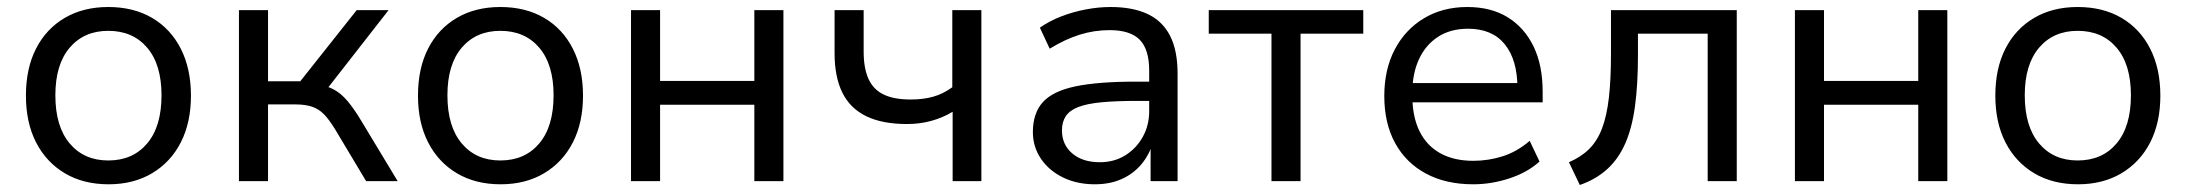

<svg xmlns="http://www.w3.org/2000/svg" viewBox="-20 -517 6240 548"><path d="M290 9Q218 9 165 -22.5Q112 -54 83 -110.5Q54 -167 54 -244Q54 -322 83 -378.5Q112 -435 165 -466Q218 -497 289 -497Q361 -497 414 -466Q467 -435 496 -378Q525 -321 525 -244Q525 -167 496 -110.5Q467 -54 414 -22.5Q361 9 290 9ZM289 -59Q359 -59 400 -107.5Q441 -156 441 -245Q441 -333 400 -381Q359 -429 289 -429Q220 -429 179 -381Q138 -333 138 -245Q138 -156 179 -107.5Q220 -59 289 -59Z M662 0V-488H745V-285H837L998 -488H1089L904 -251L883 -276Q911 -273 932 -262Q953 -251 972 -228.5Q991 -206 1013 -169L1115 0H1025L937 -147Q920 -175 905 -190.5Q890 -206 870.5 -212.5Q851 -219 823 -219H745V0Z M1409 9Q1337 9 1284 -22.5Q1231 -54 1202 -110.5Q1173 -167 1173 -244Q1173 -322 1202 -378.5Q1231 -435 1284 -466Q1337 -497 1408 -497Q1480 -497 1533 -466Q1586 -435 1615 -378Q1644 -321 1644 -244Q1644 -167 1615 -110.5Q1586 -54 1533 -22.5Q1480 9 1409 9ZM1408 -59Q1478 -59 1519 -107.5Q1560 -156 1560 -245Q1560 -333 1519 -381Q1478 -429 1408 -429Q1339 -429 1298 -381Q1257 -333 1257 -245Q1257 -156 1298 -107.5Q1339 -59 1408 -59Z M1781 0V-488H1864V-286H2133V-488H2216V0H2133V-218H1864V0Z M2699 0V-198Q2671 -181 2638 -172Q2605 -163 2569 -163Q2498 -163 2452 -185.5Q2406 -208 2384 -253Q2362 -298 2362 -365V-488H2445V-370Q2445 -323 2458.5 -292.5Q2472 -262 2501.5 -247.5Q2531 -233 2579 -233Q2615 -233 2643.5 -241Q2672 -249 2698 -268V-488H2781V0Z M3105 9Q3054 9 3014 -10.5Q2974 -30 2951 -64Q2928 -98 2928 -140Q2928 -194 2956.5 -225.5Q2985 -257 3049.5 -270.5Q3114 -284 3222 -284H3274V-229H3224Q3164 -229 3123 -225Q3082 -221 3057.5 -211.5Q3033 -202 3022 -185.5Q3011 -169 3011 -145Q3011 -104 3040.5 -79Q3070 -54 3119 -54Q3160 -54 3191.5 -73.5Q3223 -93 3241.5 -126Q3260 -159 3260 -200V-315Q3260 -376 3233 -403.5Q3206 -431 3147 -431Q3103 -431 3061.5 -418Q3020 -405 2976 -378L2948 -438Q2975 -457 3008.5 -470Q3042 -483 3078.5 -490Q3115 -497 3150 -497Q3213 -497 3255.5 -477Q3298 -457 3319.5 -415Q3341 -373 3341 -307V0H3264V-112H3271Q3261 -76 3238 -48.5Q3215 -21 3181.5 -6Q3148 9 3105 9Z M3609 0V-421H3430V-488H3871V-421H3692V0Z M4185 9Q4107 9 4050 -21.5Q3993 -52 3962 -108.5Q3931 -165 3931 -243Q3931 -319 3961 -376Q3991 -433 4044.5 -465Q4098 -497 4168 -497Q4236 -497 4283.5 -467.5Q4331 -438 4357 -384.5Q4383 -331 4383 -255V-225H3994V-280H4328L4311 -266Q4311 -346 4275 -390.5Q4239 -435 4170 -435Q4120 -435 4084.5 -412Q4049 -389 4030 -348Q4011 -307 4011 -252V-245Q4011 -184 4031.5 -142.5Q4052 -101 4091 -79.5Q4130 -58 4185 -58Q4228 -58 4269 -71Q4310 -84 4346 -115L4374 -56Q4340 -25 4288.5 -8Q4237 9 4185 9Z M4489 11 4458 -54Q4493 -69 4516 -92Q4539 -115 4552.5 -150.5Q4566 -186 4572 -238Q4578 -290 4578 -363V-488H4937V0H4854V-421H4655V-360Q4655 -276 4646.5 -213.5Q4638 -151 4618.5 -107Q4599 -63 4567 -34Q4535 -5 4489 11Z M5103 0V-488H5186V-286H5455V-488H5538V0H5455V-218H5186V0Z M5911 9Q5839 9 5786 -22.5Q5733 -54 5704 -110.5Q5675 -167 5675 -244Q5675 -322 5704 -378.5Q5733 -435 5786 -466Q5839 -497 5910 -497Q5982 -497 6035 -466Q6088 -435 6117 -378Q6146 -321 6146 -244Q6146 -167 6117 -110.5Q6088 -54 6035 -22.5Q5982 9 5911 9ZM5910 -59Q5980 -59 6021 -107.5Q6062 -156 6062 -245Q6062 -333 6021 -381Q5980 -429 5910 -429Q5841 -429 5800 -381Q5759 -333 5759 -245Q5759 -156 5800 -107.5Q5841 -59 5910 -59Z"/></svg>

Font: Nunito Sans 11pt
Style: Regular
Weight: 400
Version: Version 3.101;gftools[0.9.27]